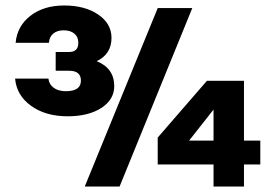

<svg xmlns="http://www.w3.org/2000/svg" viewBox="-20 -680 1008 700"><path d="M183 -422V-490.5H232.5Q265.5 -490.5 265.5 -524Q265.5 -545.5 251 -557.5Q236.5 -569.5 212 -569.5Q188 -569.5 173.8 -557.2Q159.5 -545 158.5 -524H37Q42.5 -585 91 -622.5Q139.5 -660 214 -660Q289.5 -660 338 -627Q386.5 -594 386.5 -542Q386.5 -482.5 332.5 -457Q396.5 -431 396.5 -366Q396.5 -317 349.5 -286.5Q302.5 -256 226.5 -256Q146.5 -256 93.5 -294Q40.5 -332 35 -393.5H156.5Q159 -372 176 -359.8Q193 -347.5 220.5 -347.5Q275 -347.5 275 -386Q275 -422 232.5 -422ZM555 -650.5H681L416 0H289ZM869.5 -80.5V0H758.5V-80.5H555V-178.5L734.5 -385.5H869.5V-167.5H929V-80.5ZM758.5 -167.5V-280.5L669.5 -167.5Z"/></svg>

Font: Overused Grotesk
Style: Bold
Weight: 710
Version: Version 0.004